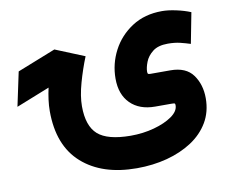

<svg xmlns="http://www.w3.org/2000/svg" viewBox="-92 -505 986 839"><g transform="rotate(-10 401.0 -85.5)"><path d="M314 -277.3Q293 -225.6 276.6 -167.5Q260.3 -109.4 260.3 -64.5Q260.3 22.9 303 60.8Q345.7 98.6 448.2 99.1Q503.4 99.1 552.5 85.7Q601.6 72.3 632.8 50.3Q664.1 28.3 664.1 2Q664.1 -4.9 661.9 -6.3Q659.7 -7.8 645.5 -7.8H575.2Q505.9 -7.8 465.8 -47.6Q425.8 -87.4 425.8 -157.7Q425.8 -223.6 456.3 -282Q486.8 -340.3 543.2 -377Q599.6 -413.6 676.8 -413.6Q703.6 -413.6 739 -406Q774.4 -398.4 802.7 -386.7L776.4 -250.5Q755.4 -257.3 731.4 -263.2Q707.5 -269 676.8 -269Q633.8 -269 609.9 -250.2Q585.9 -231.4 576.4 -206.5Q566.9 -181.6 566.9 -164.1Q566.9 -156.2 569.3 -154.3Q571.8 -152.3 580.1 -152.3H668Q737.3 -152.3 768.3 -109.4Q799.3 -66.4 799.3 -5.9Q799.3 54.2 772 100.6Q744.6 147 696.3 178.7Q647.9 210.4 585 227.1Q522 243.7 450.7 243.7Q296.9 243.7 207.5 164.3Q118.2 85 118.2 -67.9Q118.2 -92.3 121.6 -118.2Q125 -144 130.9 -170.4L-17.6 -111.3L14.6 -262.7L184.6 -330.1Z"/></g></svg>

Font: Vazir Black FD-UI
Style: Black-FD-UI
Weight: 900
Designer: Saber Rastikerdar
Foundry: Saber Rastikerdar
Version: Version 30.0.0